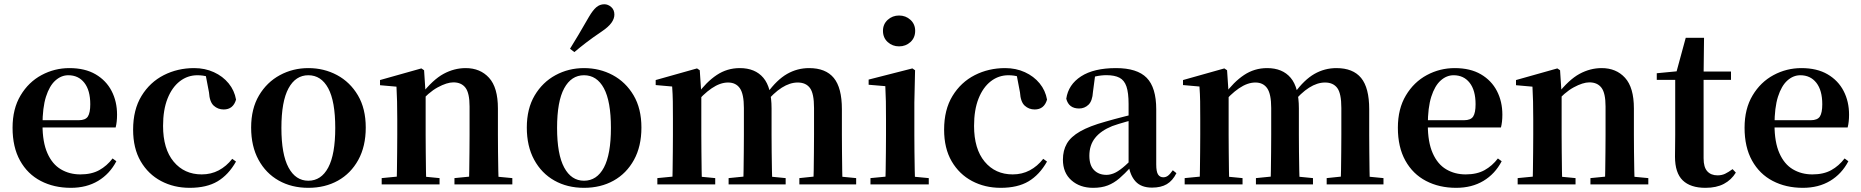

<svg xmlns="http://www.w3.org/2000/svg" viewBox="-20 -875 8830 911"><path d="M316.2 16.2Q235.8 16.2 173.2 -16.5Q110.6 -49.1 75.1 -113Q39.6 -176.9 39.6 -268.8Q39.6 -358.8 77.6 -422.2Q115.5 -485.7 177.2 -518.8Q238.9 -551.9 309.4 -551.9Q383.1 -551.9 433.5 -522.5Q483.8 -493.1 509.6 -443.2Q535.4 -393.3 535.4 -330.9Q535.4 -296.1 528.7 -270.2H98.1V-304.6H353.4Q385.5 -304.6 396.9 -322.2Q408.3 -339.8 408.3 -380.4Q408.3 -446.3 380.2 -482.2Q352.1 -518 304.1 -518Q270.7 -518 242.6 -492.9Q214.6 -467.8 198.1 -416Q181.7 -364.1 181.7 -282.7Q181.7 -200.5 204.9 -148.2Q228 -95.8 268.8 -71.7Q309.5 -47.5 361.4 -47.5Q414.4 -47.5 450.9 -67.7Q487.3 -87.9 514.2 -123.2L532.1 -109.9Q500.6 -49.8 445.7 -16.8Q390.7 16.2 316.2 16.2Z M880.1 16.2Q805.1 16.2 744.2 -16Q683.3 -48.3 647.4 -109.8Q611.6 -171.4 611.6 -259.7Q611.6 -354.7 651.5 -419.9Q691.4 -485 757.1 -518.5Q822.9 -551.9 901 -551.9Q952.5 -551.9 994.8 -532.5Q1037.2 -513.2 1064.8 -479.5Q1092.4 -445.8 1100 -402.4Q1086.4 -355.6 1041.4 -355.6Q1013.9 -355.6 994.1 -373.6Q974.4 -391.6 971.6 -436.8L953.8 -530.1L1021.7 -486.3Q992.8 -503.2 968.1 -510.6Q943.4 -518 916.6 -518Q870.2 -518 833.2 -489.4Q796.1 -460.7 774.9 -407.1Q753.7 -353.5 753.7 -277.6Q753.7 -168.4 804 -108Q854.4 -47.5 937.2 -47.5Q981.5 -47.5 1017.8 -66.7Q1054.2 -85.9 1081.9 -121.4L1099.8 -108.4Q1064.1 -45.4 1012.3 -14.6Q960.5 16.2 880.1 16.2Z M1443 16.2Q1363.7 16.2 1302.5 -18.3Q1241.3 -52.8 1206.5 -117Q1171.6 -181.2 1171.6 -269.8Q1171.6 -359.1 1208.8 -422Q1246 -484.9 1307.9 -518.4Q1369.8 -551.9 1443 -551.9Q1517.1 -551.9 1579.1 -518.8Q1641 -485.6 1678.2 -422.7Q1715.4 -359.8 1715.4 -269.8Q1715.4 -180.5 1680 -116.3Q1644.6 -52 1583.4 -17.9Q1522.2 16.2 1443 16.2ZM1443 -17.5Q1504 -17.5 1537.4 -80.1Q1570.7 -142.6 1570.7 -268.1Q1570.7 -394.2 1537.4 -456.1Q1504 -518 1443 -518Q1382.7 -518 1349 -456.1Q1315.2 -394.2 1315.2 -268.1Q1315.2 -142.6 1349 -80.1Q1382.7 -17.5 1443 -17.5Z M1791 0V-29.9L1896.6 -40.2H1959.7L2065.6 -29.9V0ZM1861.2 0Q1862.9 -25.5 1863.4 -67.4Q1863.9 -109.4 1864.4 -154.8Q1864.9 -200.3 1864.9 -234.8V-310.2Q1864.9 -360 1864 -393.7Q1863.2 -427.5 1861.2 -463.8L1783.1 -470.7V-495.2L1979.2 -550.4L1992.2 -541.7L1999.6 -428V-425.6V-234.8Q1999.6 -200.3 2000.1 -154.8Q2000.6 -109.4 2001.1 -67.4Q2001.6 -25.5 2002.6 0ZM2136.3 0V-29.9L2240.2 -40.2H2302.8L2410.9 -29.9V0ZM2205 0Q2206 -25.5 2206.5 -66.9Q2207 -108.4 2207.5 -153.8Q2208 -199.3 2208 -234.8V-369.8Q2208 -433.2 2188.6 -458.7Q2169.2 -484.2 2131.2 -484.2Q2100.6 -484.2 2056.8 -460.5Q2013.1 -436.8 1967.5 -383.3L1962.6 -425.7H1977.9Q2034.1 -497.3 2084.7 -524.6Q2135.3 -551.9 2189.5 -551.9Q2258.6 -551.9 2300.5 -505.8Q2342.5 -459.6 2342.5 -360.5V-234.8Q2342.5 -199.3 2343 -153.8Q2343.5 -108.4 2344.3 -66.9Q2345.2 -25.5 2346.2 0Z M2751 16.2Q2671.7 16.2 2610.5 -18.3Q2549.3 -52.8 2514.5 -117Q2479.6 -181.2 2479.6 -269.8Q2479.6 -359.1 2516.8 -422Q2554 -484.9 2615.9 -518.4Q2677.8 -551.9 2751 -551.9Q2825.1 -551.9 2887.1 -518.8Q2949 -485.6 2986.2 -422.7Q3023.4 -359.8 3023.4 -269.8Q3023.4 -180.5 2988 -116.3Q2952.6 -52 2891.4 -17.9Q2830.2 16.2 2751 16.2ZM2751 -17.5Q2812 -17.5 2845.4 -80.1Q2878.7 -142.6 2878.7 -268.1Q2878.7 -394.2 2845.4 -456.1Q2812 -518 2751 -518Q2690.7 -518 2657 -456.1Q2623.2 -394.2 2623.2 -268.1Q2623.2 -142.6 2657 -80.1Q2690.7 -17.5 2751 -17.5ZM2684.6 -643.7Q2704 -675.4 2724.7 -709.7Q2745.3 -743.9 2774.2 -794.7Q2792.5 -826.1 2809.2 -840.5Q2825.9 -854.8 2847.4 -854.8Q2865 -854.8 2880.1 -841.6Q2895.1 -828.4 2895.1 -805.7Q2895.1 -786.2 2880.9 -766.5Q2866.7 -746.8 2835.1 -725.6Q2790.3 -695.3 2760.6 -672.4Q2730.9 -649.6 2705.2 -627.8Z M3099 0V-29.9L3204.6 -40.2H3267.7L3373.6 -29.9V0ZM3169.2 0Q3170.9 -25.5 3171.4 -67.4Q3171.9 -109.4 3172.4 -154.8Q3172.9 -200.3 3172.9 -234.8V-311.2Q3172.9 -360.7 3172.4 -394.1Q3171.9 -427.5 3169.2 -464.5L3091.1 -471.4V-495.2L3287.2 -550.4L3300.2 -541.7L3307.6 -431V-428V-234.8Q3307.6 -200.3 3308.1 -154.8Q3308.6 -109.4 3309.1 -67.4Q3309.6 -25.5 3310.6 0ZM3437.1 0V-29.9L3539.5 -40.2H3603.6L3707.8 -29.9V0ZM3505.9 0Q3507.6 -25.5 3508.1 -66.9Q3508.6 -108.4 3509.1 -153.8Q3509.6 -199.3 3509.6 -234.8V-362.5Q3509.6 -428.5 3490.7 -456Q3471.7 -483.5 3434.4 -483.5Q3397.1 -483.5 3356.6 -455.9Q3316.1 -428.3 3276.2 -379.4L3271 -425.7H3287.3Q3331.5 -486.3 3380.8 -519.1Q3430.1 -551.9 3490.1 -551.9Q3563.1 -551.9 3602 -505.8Q3640.9 -459.6 3640.9 -360.5V-234.8Q3640.9 -199.3 3641.4 -153.8Q3641.9 -108.4 3642.7 -66.9Q3643.6 -25.5 3644.6 0ZM3772.8 0V-29.9L3870.8 -40.2H3936.8L4042.3 -29.9V0ZM3839.1 0Q3840.4 -25.5 3840.9 -66.9Q3841.4 -108.4 3841.9 -153.8Q3842.4 -199.3 3842.4 -234.8V-362.5Q3842.4 -432 3822.9 -457.7Q3803.5 -483.5 3765.1 -483.5Q3728.1 -483.5 3689.4 -459Q3650.7 -434.5 3608 -382.8L3601.1 -433.9H3620.7Q3666.1 -496.4 3714.5 -524.2Q3763 -551.9 3818.9 -551.9Q3897.8 -551.9 3936.2 -505.2Q3974.6 -458.4 3974.6 -357V-234.8Q3974.6 -199.3 3975.1 -153.8Q3975.6 -108.4 3976.1 -66.9Q3976.6 -25.5 3977.6 0Z M4110.2 0V-29.9L4216.8 -40.2H4278.8L4386.8 -29.9V0ZM4180.6 0Q4181.6 -25.5 4182.3 -67.4Q4182.9 -109.4 4183.4 -154.8Q4183.9 -200.3 4183.9 -234.8V-308Q4183.9 -358.3 4183.3 -394.3Q4182.6 -430.4 4180.6 -466.2L4101.5 -472.9V-497.4L4309.1 -550.4L4321.8 -541.7L4318.4 -387.9V-234.8Q4318.4 -200.3 4318.9 -154.8Q4319.4 -109.4 4320.2 -67.4Q4321.1 -25.5 4322.1 0ZM4245.8 -655Q4214.6 -655 4192 -675.4Q4169.5 -695.9 4169.5 -728.8Q4169.5 -760.3 4192 -780.9Q4214.6 -801.4 4245.8 -801.4Q4277.5 -801.4 4299.9 -780.9Q4322.3 -760.3 4322.3 -728.8Q4322.3 -695.9 4299.9 -675.4Q4277.5 -655 4245.8 -655Z M4728.1 16.2Q4653.1 16.2 4592.2 -16Q4531.3 -48.3 4495.4 -109.8Q4459.6 -171.4 4459.6 -259.7Q4459.6 -354.7 4499.5 -419.9Q4539.4 -485 4605.1 -518.5Q4670.9 -551.9 4749 -551.9Q4800.5 -551.9 4842.8 -532.5Q4885.2 -513.2 4912.8 -479.5Q4940.4 -445.8 4948 -402.4Q4934.4 -355.6 4889.4 -355.6Q4861.9 -355.6 4842.1 -373.6Q4822.4 -391.6 4819.6 -436.8L4801.8 -530.1L4869.7 -486.3Q4840.8 -503.2 4816.1 -510.6Q4791.4 -518 4764.6 -518Q4718.2 -518 4681.2 -489.4Q4644.1 -460.7 4622.9 -407.1Q4601.7 -353.5 4601.7 -277.6Q4601.7 -168.4 4652 -108Q4702.4 -47.5 4785.2 -47.5Q4829.5 -47.5 4865.8 -66.7Q4902.2 -85.9 4929.9 -121.4L4947.8 -108.4Q4912.1 -45.4 4860.3 -14.6Q4808.5 16.2 4728.1 16.2Z M5166.6 16.2Q5104.2 16.2 5063.8 -19.4Q5023.3 -54.9 5023.3 -117.6Q5023.3 -161.2 5042 -193.6Q5060.7 -226.1 5105.1 -251.5Q5149.6 -277 5225.4 -297.9Q5264.8 -309.4 5314.4 -322Q5364 -334.6 5404 -344.4V-318.9Q5364 -308.9 5324 -297.6Q5283.9 -286.4 5257.1 -276.7Q5203.3 -254.9 5176.1 -220.6Q5148.8 -186.4 5148.8 -135.9Q5148.8 -90.4 5171.1 -67.9Q5193.3 -45.3 5230 -45.3Q5246.3 -45.3 5264.7 -52.6Q5283.1 -59.9 5307.4 -79.7Q5331.8 -99.4 5365.3 -135.5L5380.8 -82.4H5345.7Q5316.6 -50.6 5291.2 -28.7Q5265.7 -6.8 5236.4 4.7Q5207 16.2 5166.6 16.2ZM5446.1 15.2Q5394.6 15.2 5367.9 -14.2Q5341.2 -43.6 5334.9 -94V-96.5V-381.4Q5334.9 -434.7 5324.8 -464.5Q5314.7 -494.3 5291.6 -506.3Q5268.5 -518.3 5230 -518.3Q5204.4 -518.3 5177.3 -512.2Q5150.2 -506.1 5113.8 -491.2L5176.1 -516.3L5165.9 -439.2Q5163.3 -395.9 5144.6 -378Q5125.8 -360.2 5100.3 -360.2Q5051.1 -360.2 5039.2 -406.5Q5048.9 -473.5 5109.4 -512.7Q5169.9 -551.9 5275.1 -551.9Q5375.4 -551.9 5420.7 -505.9Q5466.1 -459.8 5466.1 -356.2V-94.8Q5466.1 -60.3 5474.8 -47Q5483.6 -33.8 5499.7 -33.8Q5511.3 -33.8 5521.3 -40.9Q5531.3 -48.1 5544.7 -67.2L5561.9 -53.4Q5544 -17.5 5516.2 -1.1Q5488.4 15.2 5446.1 15.2Z M5601 0V-29.9L5706.6 -40.2H5769.7L5875.6 -29.9V0ZM5671.2 0Q5672.9 -25.5 5673.4 -67.4Q5673.9 -109.4 5674.4 -154.8Q5674.9 -200.3 5674.9 -234.8V-311.2Q5674.9 -360.7 5674.4 -394.1Q5673.9 -427.5 5671.2 -464.5L5593.1 -471.4V-495.2L5789.2 -550.4L5802.2 -541.7L5809.6 -431V-428V-234.8Q5809.6 -200.3 5810.1 -154.8Q5810.6 -109.4 5811.1 -67.4Q5811.6 -25.5 5812.6 0ZM5939.1 0V-29.9L6041.5 -40.2H6105.6L6209.8 -29.9V0ZM6007.9 0Q6009.6 -25.5 6010.1 -66.9Q6010.6 -108.4 6011.1 -153.8Q6011.6 -199.3 6011.6 -234.8V-362.5Q6011.6 -428.5 5992.7 -456Q5973.7 -483.5 5936.4 -483.5Q5899.1 -483.5 5858.6 -455.9Q5818.1 -428.3 5778.2 -379.4L5773 -425.7H5789.3Q5833.5 -486.3 5882.8 -519.1Q5932.1 -551.9 5992.1 -551.9Q6065.1 -551.9 6104 -505.8Q6142.9 -459.6 6142.9 -360.5V-234.8Q6142.9 -199.3 6143.4 -153.8Q6143.9 -108.4 6144.7 -66.9Q6145.6 -25.5 6146.6 0ZM6274.8 0V-29.9L6372.8 -40.2H6438.8L6544.3 -29.9V0ZM6341.1 0Q6342.4 -25.5 6342.9 -66.9Q6343.4 -108.4 6343.9 -153.8Q6344.4 -199.3 6344.4 -234.8V-362.5Q6344.4 -432 6324.9 -457.7Q6305.5 -483.5 6267.1 -483.5Q6230.1 -483.5 6191.4 -459Q6152.7 -434.5 6110 -382.8L6103.1 -433.9H6122.7Q6168.1 -496.4 6216.5 -524.2Q6265 -551.9 6320.9 -551.9Q6399.8 -551.9 6438.2 -505.2Q6476.6 -458.4 6476.6 -357V-234.8Q6476.6 -199.3 6477.1 -153.8Q6477.6 -108.4 6478.1 -66.9Q6478.6 -25.5 6479.6 0Z M6889.2 16.2Q6808.8 16.2 6746.2 -16.5Q6683.6 -49.1 6648.1 -113Q6612.6 -176.9 6612.6 -268.8Q6612.6 -358.8 6650.6 -422.2Q6688.5 -485.7 6750.2 -518.8Q6811.9 -551.9 6882.4 -551.9Q6956.1 -551.9 7006.5 -522.5Q7056.8 -493.1 7082.6 -443.2Q7108.4 -393.3 7108.4 -330.9Q7108.4 -296.1 7101.7 -270.2H6671.1V-304.6H6926.4Q6958.5 -304.6 6969.9 -322.2Q6981.3 -339.8 6981.3 -380.4Q6981.3 -446.3 6953.2 -482.2Q6925.1 -518 6877.1 -518Q6843.7 -518 6815.6 -492.9Q6787.6 -467.8 6771.1 -416Q6754.7 -364.1 6754.7 -282.7Q6754.7 -200.5 6777.9 -148.2Q6801 -95.8 6841.8 -71.7Q6882.5 -47.5 6934.4 -47.5Q6987.4 -47.5 7023.9 -67.7Q7060.3 -87.9 7087.2 -123.2L7105.1 -109.9Q7073.6 -49.8 7018.7 -16.8Q6963.7 16.2 6889.2 16.2Z M7181 0V-29.9L7286.6 -40.2H7349.7L7455.6 -29.9V0ZM7251.2 0Q7252.9 -25.5 7253.4 -67.4Q7253.9 -109.4 7254.4 -154.8Q7254.9 -200.3 7254.9 -234.8V-310.2Q7254.9 -360 7254 -393.7Q7253.2 -427.5 7251.2 -463.8L7173.1 -470.7V-495.2L7369.2 -550.4L7382.2 -541.7L7389.6 -428V-425.6V-234.8Q7389.6 -200.3 7390.1 -154.8Q7390.6 -109.4 7391.1 -67.4Q7391.6 -25.5 7392.6 0ZM7526.3 0V-29.9L7630.2 -40.2H7692.8L7800.9 -29.9V0ZM7595 0Q7596 -25.5 7596.5 -66.9Q7597 -108.4 7597.5 -153.8Q7598 -199.3 7598 -234.8V-369.8Q7598 -433.2 7578.6 -458.7Q7559.2 -484.2 7521.2 -484.2Q7490.6 -484.2 7446.8 -460.5Q7403.1 -436.8 7357.5 -383.3L7352.6 -425.7H7367.9Q7424.1 -497.3 7474.7 -524.6Q7525.3 -551.9 7579.5 -551.9Q7648.6 -551.9 7690.5 -505.8Q7732.5 -459.6 7732.5 -360.5V-234.8Q7732.5 -199.3 7733 -153.8Q7733.5 -108.4 7734.3 -66.9Q7735.2 -25.5 7736.2 0Z M7996.4 -496.1V-535.7H8193.2V-496.1ZM8072.1 16.2Q8000.7 16.2 7964.1 -19.3Q7927.5 -54.8 7927.5 -131.7Q7927.5 -159.8 7928 -182.4Q7928.5 -205 7928.5 -234.7V-496.1H7841V-527.5L7950.7 -538L7932.1 -525.2L7978.5 -695.8H8065.3L8063.2 -519.3V-508.7V-123.8Q8063.2 -81.6 8080.7 -62.3Q8098.2 -43 8129.3 -43Q8149.4 -43 8165 -50.4Q8180.7 -57.9 8200.7 -72.5L8216.2 -56Q8194.7 -21.1 8159.3 -2.5Q8123.9 16.2 8072.1 16.2Z M8534.2 16.2Q8453.8 16.2 8391.2 -16.5Q8328.6 -49.1 8293.1 -113Q8257.6 -176.9 8257.6 -268.8Q8257.6 -358.8 8295.6 -422.2Q8333.5 -485.7 8395.2 -518.8Q8456.9 -551.9 8527.4 -551.9Q8601.1 -551.9 8651.5 -522.5Q8701.8 -493.1 8727.6 -443.2Q8753.4 -393.3 8753.4 -330.9Q8753.4 -296.1 8746.7 -270.2H8316.1V-304.6H8571.4Q8603.5 -304.6 8614.9 -322.2Q8626.3 -339.8 8626.3 -380.4Q8626.3 -446.3 8598.2 -482.2Q8570.1 -518 8522.1 -518Q8488.7 -518 8460.6 -492.9Q8432.6 -467.8 8416.1 -416Q8399.7 -364.1 8399.7 -282.7Q8399.7 -200.5 8422.9 -148.2Q8446 -95.8 8486.8 -71.7Q8527.5 -47.5 8579.4 -47.5Q8632.4 -47.5 8668.9 -67.7Q8705.3 -87.9 8732.2 -123.2L8750.1 -109.9Q8718.6 -49.8 8663.7 -16.8Q8608.7 16.2 8534.2 16.2Z"/></svg>

Font: Noto Serif SC
Style: Regular
Weight: 200
Designer: Ryoko NISHIZUKA 西塚涼子 (kana & ideographs); Frank Grießhammer (Latin, Greek & Cyrillic); Wenlong ZHANG 张文龙 (bopomofo); San
Foundry: Adobe
Version: Version 2.001;hotconv 1.1.0;makeotfexe 2.6.0